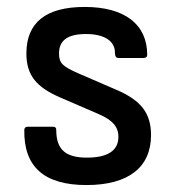

<svg xmlns="http://www.w3.org/2000/svg" viewBox="-20 -521 498 553"><path d="M229 12C350 12 415 -39 415 -132C415 -195 386 -232 316 -262L205 -310C160 -330 150 -339 150 -367C150 -405 175 -423 228 -423C280 -423 311 -403 311 -370C311 -358 315 -354 321 -354H393C400 -354 404 -357 404 -363C404 -451 339 -501 224 -501C112 -501 56 -456 56 -367C56 -305 84 -270 154 -240L265 -192C304 -175 321 -156 321 -127C321 -87 290 -67 230 -67C168 -67 142 -91 142 -147C142 -153 139 -156 133 -156H60C54 -156 50 -153 50 -147C48 -40 108 12 229 12Z"/></svg>

Font: Sofia Sans Cond SemiBold
Style: Regular
Weight: 600
Width: 3
Designer: Botio Nikoltchev, Ani Petrova
Foundry: lettersoup
Version: Version 4.100